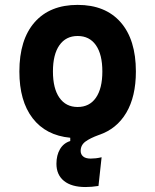

<svg xmlns="http://www.w3.org/2000/svg" viewBox="-20 -547 626 774"><path d="M324.7 207Q268.6 207 238 182.4Q207.5 157.7 207.5 113.3Q207.5 78.6 221.9 54.2Q236.3 29.8 263.2 21.5V8.3Q165 -1 111.6 -70.3Q58.1 -139.6 58.1 -258.8Q58.1 -387.2 119.6 -457.3Q181.2 -527.3 293 -527.3Q404.8 -527.3 466.3 -457.3Q527.8 -387.2 527.8 -258.8Q527.8 -157.7 489 -92.3Q450.2 -26.9 378.4 -2.9Q343.3 9.8 324.2 23.9Q305.2 38.1 305.2 61.5Q305.2 75.2 315.2 83.7Q325.2 92.3 345.7 92.3Q355 92.3 366.2 91.1Q377.4 89.8 389.6 86.9L377 202.6Q349.1 207 324.7 207ZM293 -115.7Q340.8 -115.7 366.7 -153.1Q392.6 -190.4 392.6 -258.8Q392.6 -327.6 366.7 -364.7Q340.8 -401.9 293 -401.9Q245.6 -401.9 219.5 -364.7Q193.4 -327.6 193.4 -258.8Q193.4 -190.4 219.5 -153.1Q245.6 -115.7 293 -115.7Z"/></svg>

Font: Cascadia Mono
Style: Bold
Weight: 700
Monospace: yes
Designer: Aaron Bell
Foundry: Saja Typeworks
Version: Version 2404.023; ttfautohint (v1.8.4)